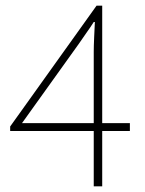

<svg xmlns="http://www.w3.org/2000/svg" viewBox="-20 -660 512 680"><path d="M312 0V-476Q312 -497 313.5 -529Q315 -561 316 -582H312Q300 -563 287 -545Q274 -527 260 -506L58 -224H440V-196H16V-212L322 -640H342V0Z"/></svg>

Font: Source Sans 3 Variable
Style: Regular
Weight: 200
Designer: Paul D. Hunt
Foundry: Adobe Systems Incorporated
Version: Version 3.026